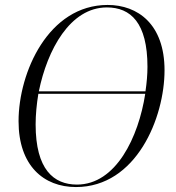

<svg xmlns="http://www.w3.org/2000/svg" viewBox="-20 -745 711 776"><path d="M287 11C531 11 645 -269 645 -461C645 -647 537 -725 415 -725C176 -725 55 -453 55 -255C55 -76 156 11 287 11ZM412 -715C508 -715 576 -653 576 -475C576 -444 573 -410 568 -376H137C171 -543 263 -715 412 -715ZM291 1C197 1 124 -60 124 -242C124 -281 128 -323 135 -366H567C540 -191 449 1 291 1Z"/></svg>

Font: Noto Serif Display SemiCondensed Light
Style: Italic
Weight: 300
Width: 4
Italic angle: -12°
Designer: Monotype Design Team
Foundry: Monotype Imaging Inc.
Version: Version 2.009